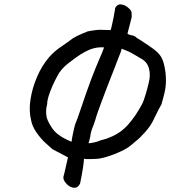

<svg xmlns="http://www.w3.org/2000/svg" viewBox="-20 -764 787 887"><path d="M313 102Q297 97 284 81.5Q271 66 273 53Q279 31 284.5 4.5Q290 -22 294 -37L222 -75Q211 -84 189 -104.5Q167 -125 147.5 -153.5Q128 -182 123 -212Q113 -254 121 -305.5Q129 -357 151 -408.5Q173 -460 207 -500Q232 -528 260.5 -547Q289 -566 318 -588Q324 -592 336.5 -598Q349 -604 363 -610Q377 -616 385 -619Q394 -621 404 -622.5Q414 -624 426.5 -625.5Q439 -627 455 -626L491 -625Q494 -633 497.5 -649.5Q501 -666 505 -685Q509 -704 511 -719Q511 -730 520.5 -738Q530 -746 543 -743Q560 -740 574.5 -726.5Q589 -713 588 -704Q588 -697 588.5 -690.5Q589 -684 587 -679L569 -609Q571 -606 574.5 -605Q578 -604 581 -603L582 -602Q591 -601 598 -598.5Q605 -596 612 -589Q622 -583 635 -574.5Q648 -566 663 -556Q692 -537 708 -521.5Q724 -506 732 -485Q740 -464 745 -426Q747 -402 746.5 -385.5Q746 -369 744 -355.5Q742 -342 737.5 -325Q733 -308 726 -282Q711 -256 702 -236.5Q693 -217 684.5 -201Q676 -185 662.5 -168Q649 -151 627 -129Q618 -120 607 -111.5Q596 -103 584 -92Q569 -79 538 -64.5Q507 -50 474.5 -40Q442 -30 421 -30Q412 -29 398.5 -29Q385 -29 376 -29L368 -31Q367 -12 363 13.5Q359 39 350 84Q342 99 332.5 102Q323 105 313 102ZM310 -109Q311 -111 311.5 -114Q312 -117 312 -121Q314 -131 316.5 -144Q319 -157 322 -169.5Q325 -182 327 -189Q331 -198 339 -220Q347 -242 357 -272Q367 -302 378.5 -335Q390 -368 401.5 -398.5Q413 -429 423 -453Q430 -470 437.5 -487.5Q445 -505 451.5 -520.5Q458 -536 461 -545Q449 -546 437 -545Q425 -544 414 -541Q396 -537 373.5 -525Q351 -513 330.5 -498Q310 -483 296 -472Q261 -445 245 -413Q232 -389 221.5 -365Q211 -341 204.5 -320Q198 -299 198 -284Q195 -272 194 -264.5Q193 -257 193 -249Q193 -225 200.5 -208Q208 -191 217 -178Q230 -157 248.5 -143Q267 -129 284.5 -121Q302 -113 310 -109ZM389 -102Q393 -102 401.5 -103.5Q410 -105 419 -107Q428 -109 433 -111Q443 -116 457 -119Q471 -122 489 -130Q537 -149 572.5 -189Q608 -229 639 -288Q644 -299 652.5 -327Q661 -355 667 -381Q669 -390 670.5 -398Q672 -406 672 -412Q672 -421 671.5 -428.5Q671 -436 669 -443Q664 -473 636 -491Q613 -504 599 -512.5Q585 -521 573 -526.5Q561 -532 542 -539Q540 -529 536.5 -520Q533 -511 526.5 -495Q520 -479 509 -449Q505 -439 495.5 -415Q486 -391 474.5 -361Q463 -331 451.5 -300.5Q440 -270 431.5 -245.5Q423 -221 420 -209Q414 -190 406.5 -171.5Q399 -153 397 -133Q396 -127 393.5 -118.5Q391 -110 389 -102Z"/></svg>

Font: Caveat SemiBold
Style: Regular
Weight: 600
Designer: Pablo Impallari
Foundry: Pablo Impallari
Version: Version 2.000